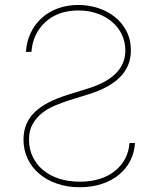

<svg xmlns="http://www.w3.org/2000/svg" viewBox="-20 -759 652 790"><path d="M76.7 -184.7Q76.7 -218.4 87.7 -245.9Q98.7 -273.4 121.3 -296Q143.8 -318.5 178.4 -336.6Q213.1 -354.8 259.9 -369.3L342.3 -394.9Q495.7 -442.5 495.7 -551.1Q495.7 -587 481.2 -617.2Q466.6 -647.4 440.7 -669.4Q414.8 -691.4 379.4 -703.7Q344.1 -715.9 302.6 -715.9Q218.4 -715.9 166.5 -668Q114.7 -620 109.4 -545.5H86.6Q89.5 -587.7 106 -623Q122.5 -658.4 150.7 -684.1Q179 -709.9 217.5 -724.3Q256 -738.6 302.6 -738.6Q343.8 -738.6 382.6 -726.2Q421.5 -713.8 451.7 -690Q481.9 -666.2 500.2 -631.2Q518.5 -596.2 518.5 -551.1Q518.5 -426.1 348 -372.2L265.6 -346.6Q235.1 -337 205.3 -324.4Q175.4 -311.8 152 -293Q128.6 -274.1 114 -247.9Q99.4 -221.6 99.4 -184.7Q99.4 -146 114.5 -114.2Q129.6 -82.4 157 -59.5Q184.3 -36.6 222.8 -24Q261.4 -11.4 308.2 -11.4Q398.1 -11.4 453.1 -55.8Q507.5 -100.1 512.8 -170.5H535.5Q533 -130.7 515.8 -97.3Q498.6 -63.9 469.1 -39.8Q439.6 -15.6 398.8 -2.1Q358 11.4 308.2 11.4Q257.1 11.4 214.5 -3.4Q171.9 -18.1 141.2 -44.2Q110.4 -70.3 93.6 -106.4Q76.7 -142.4 76.7 -184.7Z"/></svg>

Font: Inter P Thin
Style: Regular
Weight: 100
Designer: Rasmus Andersson
Foundry: rsms
Version: Version 3.018;git-588b23468